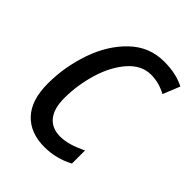

<svg xmlns="http://www.w3.org/2000/svg" viewBox="-166 -636 735 735"><g transform="rotate(45 202.0 -268.0)"><path d="M37 -171Q37 -262 67 -348.5Q97 -435 155 -490.5Q213 -546 293 -546Q358 -546 404 -522L376 -453Q336 -475 293 -475Q242 -475 202.5 -430.5Q163 -386 142 -316.5Q121 -247 121 -176Q121 -120 145 -90.5Q169 -61 214 -61Q259 -61 319 -91V-20Q263 10 200 10Q123 10 80 -36Q37 -82 37 -171Z"/></g></svg>

Font: Noto Sans UI Narrow
Style: Italic
Weight: 400
Width: 4
Italic angle: -12°
Designer: Monotype Design Team
Foundry: Monotype Imaging Inc.
Version: Version 1.001